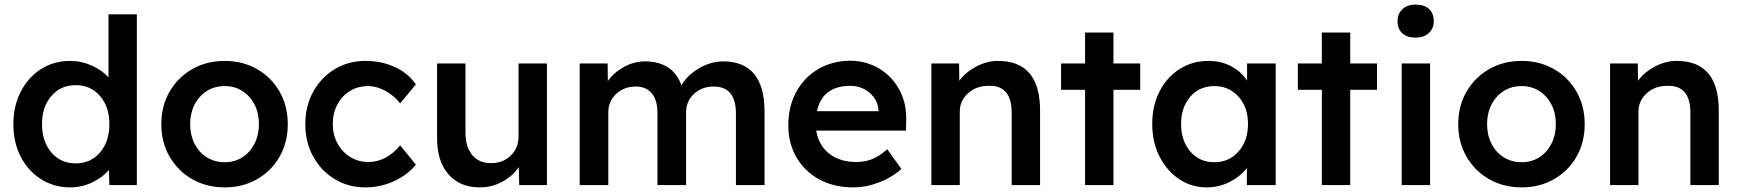

<svg xmlns="http://www.w3.org/2000/svg" viewBox="-20 -802 7534 832"><path d="M284 10Q214 10 158 -25.5Q102 -61 70 -122.5Q38 -184 38 -264Q38 -343 70 -405Q102 -467 157.5 -502.5Q213 -538 283 -538Q333 -538 377.5 -518Q422 -498 450 -467V-740H573V0H454L452 -66Q427 -35 381.5 -12.5Q336 10 284 10ZM308 -94Q373 -94 413.5 -141.5Q454 -189 454 -264Q454 -339 413.5 -386Q373 -433 308 -433Q243 -433 202.5 -386Q162 -339 162 -264Q162 -189 202.5 -141.5Q243 -94 308 -94Z M954 10Q875 10 813 -25.5Q751 -61 715 -123Q679 -185 679 -264Q679 -343 715 -405Q751 -467 813 -502.5Q875 -538 954 -538Q1032 -538 1094 -502.5Q1156 -467 1191.5 -405Q1227 -343 1227 -264Q1227 -185 1191.5 -123Q1156 -61 1094 -25.5Q1032 10 954 10ZM954 -99Q997 -99 1030.5 -120.5Q1064 -142 1083 -179.5Q1102 -217 1102 -264Q1102 -312 1083 -349Q1064 -386 1030.5 -407.5Q997 -429 954 -429Q910 -429 876 -407.5Q842 -386 823 -348.5Q804 -311 804 -264Q804 -217 823 -179.5Q842 -142 876 -120.5Q910 -99 954 -99Z M1563 10Q1489 10 1430 -26Q1371 -62 1337 -124Q1303 -186 1303 -264Q1303 -342 1337 -404Q1371 -466 1430 -502Q1489 -538 1563 -538Q1634 -538 1692 -511Q1750 -484 1782 -436L1714 -354Q1691 -385 1652 -407Q1613 -429 1575 -429Q1531 -429 1496 -407.5Q1461 -386 1441.5 -348.5Q1422 -311 1422 -264Q1422 -218 1442.5 -180.5Q1463 -143 1498 -121.5Q1533 -100 1576 -100Q1654 -100 1714 -172L1782 -89Q1748 -45 1688.5 -17.5Q1629 10 1563 10Z M2059 10Q1973 10 1923.5 -46.5Q1874 -103 1874 -202V-527H1997V-228Q1997 -166 2026 -130.5Q2055 -95 2108 -95Q2159 -95 2193 -127.5Q2227 -160 2227 -211V-527H2350V0H2230L2228 -78Q2202 -39 2156.5 -14.5Q2111 10 2059 10Z M2492 0V-527H2613L2614 -451Q2640 -488 2684 -512Q2728 -536 2775 -536Q2833 -536 2873 -511Q2913 -486 2933 -433Q2950 -462 2979 -485.5Q3008 -509 3043 -522.5Q3078 -536 3113 -536Q3293 -536 3293 -318V0H3169V-310Q3169 -427 3073 -427Q3021 -427 2987 -395Q2953 -363 2953 -315V0H2829V-311Q2829 -368 2804.5 -397.5Q2780 -427 2735 -427Q2684 -427 2650 -395Q2616 -363 2616 -316V0Z M3677 10Q3594 10 3530.5 -24.5Q3467 -59 3431.5 -120Q3396 -181 3396 -259Q3396 -341 3430.5 -404Q3465 -467 3525.5 -502.5Q3586 -538 3665 -539Q3735 -538 3790.5 -504.5Q3846 -471 3877.5 -412.5Q3909 -354 3907 -279L3906 -236H3517Q3527 -173 3573 -136.5Q3619 -100 3690 -100Q3727 -100 3758 -112Q3789 -124 3825 -155L3886 -70Q3845 -33 3789 -11.5Q3733 10 3677 10ZM3665 -430Q3544 -430 3520 -320H3787V-325Q3783 -370 3748 -400Q3713 -430 3665 -430Z M4016 0V-527H4136L4137 -452Q4164 -489 4210 -513.5Q4256 -538 4305 -538Q4487 -538 4487 -322V0H4364V-313Q4364 -434 4263 -430Q4210 -430 4174.5 -397.5Q4139 -365 4139 -318V0Z M4682 0V-413H4578V-527H4682V-661H4805V-527H4921V-413H4805V0Z M5208 10Q5143 10 5089.5 -26Q5036 -62 5004.5 -124Q4973 -186 4973 -265Q4973 -345 5005 -406.5Q5037 -468 5092 -503Q5147 -538 5216 -538Q5273 -538 5316 -514.5Q5359 -491 5384 -453V-527H5508V0H5383V-74Q5356 -38 5309.5 -14Q5263 10 5208 10ZM5242 -99Q5306 -99 5347 -145.5Q5388 -192 5388 -265Q5388 -337 5347 -383Q5306 -429 5242 -429Q5178 -429 5138 -383Q5098 -337 5098 -265Q5098 -192 5138 -145.5Q5178 -99 5242 -99Z M5708 0V-413H5604V-527H5708V-661H5831V-527H5947V-413H5831V0Z M6114 -639Q6077 -639 6056.5 -658Q6036 -677 6036 -710Q6036 -742 6057 -762Q6078 -782 6114 -782Q6152 -782 6172.5 -763Q6193 -744 6193 -710Q6193 -679 6172 -659Q6151 -639 6114 -639ZM6054 0V-527H6177V0Z M6574 10Q6495 10 6433 -25.5Q6371 -61 6335 -123Q6299 -185 6299 -264Q6299 -343 6335 -405Q6371 -467 6433 -502.5Q6495 -538 6574 -538Q6652 -538 6714 -502.5Q6776 -467 6811.5 -405Q6847 -343 6847 -264Q6847 -185 6811.5 -123Q6776 -61 6714 -25.5Q6652 10 6574 10ZM6574 -99Q6617 -99 6650.5 -120.5Q6684 -142 6703 -179.5Q6722 -217 6722 -264Q6722 -312 6703 -349Q6684 -386 6650.5 -407.5Q6617 -429 6574 -429Q6530 -429 6496 -407.5Q6462 -386 6443 -348.5Q6424 -311 6424 -264Q6424 -217 6443 -179.5Q6462 -142 6496 -120.5Q6530 -99 6574 -99Z M6957 0V-527H7077L7078 -452Q7105 -489 7151 -513.5Q7197 -538 7246 -538Q7428 -538 7428 -322V0H7305V-313Q7305 -434 7204 -430Q7151 -430 7115.5 -397.5Q7080 -365 7080 -318V0Z"/></svg>

Font: Lexend Deca Medium
Style: Regular
Weight: 500
Designer: Bonnie Shaver-Troup, Thomas Jockin
Foundry: Lexend
Version: Version 1.008; ttfautohint (v1.8.4.7-5d5b)